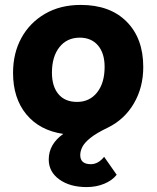

<svg xmlns="http://www.w3.org/2000/svg" viewBox="-20 -537 636 780"><path d="M332 223Q264 223 221 192Q178 161 178 111Q178 49 237 7Q141 -7 87 -72.5Q33 -138 33 -241Q33 -321 67 -383Q101 -445 163 -481Q225 -517 308 -517Q427 -517 494.5 -449Q562 -381 562 -265Q562 -182 524 -117Q486 -52 419 -19Q371 4 347 23.5Q323 43 314.5 60Q306 77 306 93Q306 130 349 130Q379 130 403 100L454 173Q436 196 403.5 209.5Q371 223 332 223ZM293 -123Q344 -123 374.5 -161.5Q405 -200 405 -265Q405 -321 378 -352.5Q351 -384 304 -384Q252 -384 221.5 -345.5Q191 -307 191 -242Q191 -186 217.5 -154.5Q244 -123 293 -123Z"/></svg>

Font: Livvic
Style: Bold
Weight: 700
Designer: Jacques Le Bailly, Baron von Fonthausen
Version: Version 1.001; ttfautohint (v1.8.2)